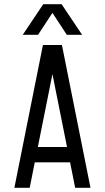

<svg xmlns="http://www.w3.org/2000/svg" viewBox="-20 -899 502 919"><path d="M48.8 0 185.5 -683.6H276.4L413.1 0H339.8L315.4 -122.1H146.5L122.1 0ZM161.1 -195.3H300.8L231 -544.4ZM88.9 -732.4 187 -878.9H274.9L373 -732.4H299.8L231 -837.4L162.1 -732.4Z"/></svg>

Font: Saniretro
Style: Regular
Weight: 400
Designer: Jayvee D. Enaguas (Grand Chaos)
Version: Version 1.0 - 6/10/2013